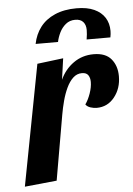

<svg xmlns="http://www.w3.org/2000/svg" viewBox="-53 -775 574 829"><g transform="rotate(-5 233.5 -360.0)"><path d="M21 14 121 -510 234 -524 221 -432Q241 -476 279 -503Q317 -530 366 -530Q418 -530 442.5 -500.5Q467 -471 467 -426Q467 -373 437 -335.5Q407 -298 360 -298Q347 -298 333 -302.5Q319 -307 312 -317Q325 -335 334.5 -362Q344 -389 344 -412Q344 -430 336 -441.5Q328 -453 309 -453Q287 -453 270.5 -437.5Q254 -422 242 -396.5Q230 -371 222 -341Q214 -311 209 -282L160 0ZM121 -596Q129 -637 152.5 -668Q176 -699 216 -716.5Q256 -734 310 -734Q356 -734 386.5 -720Q417 -706 432.5 -681.5Q448 -657 448 -624Q448 -611 445 -596H342Q344 -608 345 -618Q346 -628 346 -637Q346 -659 334.5 -672Q323 -685 300 -685Q276 -685 259 -671Q242 -657 232 -636.5Q222 -616 218 -596Z"/></g></svg>

Font: Sansita Swashed Light Medium
Style: Regular
Weight: 500
Version: Version 1.003